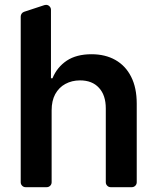

<svg xmlns="http://www.w3.org/2000/svg" viewBox="-20 -778 653 798"><path d="M66.1 -20.6V-709.2Q66.1 -715.9 70 -721.4Q73.9 -726.9 80.3 -729L164.4 -756.7Q167.6 -757.8 171.2 -757.8Q179.7 -757.8 185.7 -751.8Q191.8 -745.7 191.8 -737.2V-452.8H198.2Q217 -498.6 257.5 -525.9Q297.9 -552.6 360.4 -552.6Q417.3 -552.6 459.5 -528.8Q502.1 -504.6 524.9 -459.2Q548.3 -413.4 548.3 -347.3V-20.6Q548.3 -12.1 542.3 -6Q536.2 0 527.3 0H440.3Q431.8 0 425.8 -6Q419.7 -12.1 419.7 -20.6V-327.4Q419.7 -382.5 391.3 -413Q363.3 -443.9 312.5 -443.9Q278.8 -443.9 251.4 -429Q225.1 -414.8 209.5 -386.7Q194.6 -359 194.6 -319.6V-20.6Q194.6 -12.1 188.6 -6Q182.5 0 173.7 0H86.6Q78.1 0 72.1 -6Q66.1 -12.1 66.1 -20.6Z"/></svg>

Font: DeltaSans SemiBold
Style: Regular
Weight: 600
Designer: Rasmus Andersson
Foundry: rsms
Version: Version 3.012